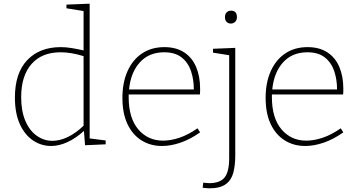

<svg xmlns="http://www.w3.org/2000/svg" viewBox="-20 -786 1948 1043"><path d="M258 7Q203 7 158 -24Q113 -55 87 -113.5Q61 -172 61 -256Q61 -389 128 -459.5Q195 -530 310 -530Q338 -530 369 -525Q400 -520 434 -512V-726L341 -741V-761L467 -766V-34L554 -23V-2L442 3L436 -75Q391 -34 345.5 -13.5Q300 7 258 7ZM265 -21Q305 -21 348 -41.5Q391 -62 434 -103V-481Q367 -502 309 -502Q207 -502 151 -438Q95 -374 95 -258Q95 -183 117.5 -130Q140 -77 179 -49Q218 -21 265 -21Z M860 7Q797 7 748.5 -23.5Q700 -54 672.5 -112Q645 -170 645 -254Q645 -338 673 -400Q701 -462 752 -496Q803 -530 873 -530Q937 -530 980.5 -501.5Q1024 -473 1045.5 -422Q1067 -371 1067 -305Q1067 -299 1067 -291.5Q1067 -284 1066 -273H679Q679 -266 679 -258Q679 -145 731 -83.5Q783 -22 866 -22Q908 -22 955.5 -38Q1003 -54 1053 -89L1067 -67Q1013 -29 960.5 -11Q908 7 860 7ZM872 -502Q789 -502 739.5 -447Q690 -392 681 -300H1033Q1033 -354 1017.5 -400Q1002 -446 966.5 -474Q931 -502 872 -502Z M1117 237Q1110 237 1100.5 236Q1091 235 1081 234L1084 206Q1093 207 1101 208Q1109 209 1117 209Q1175 209 1200 178Q1225 147 1225 73V-486L1137 -500V-521L1258 -526V60Q1258 112 1247.5 152Q1237 192 1206.5 214.5Q1176 237 1117 237ZM1234 -658Q1220 -658 1211 -667Q1202 -676 1202 -693Q1202 -710 1211.5 -719Q1221 -728 1235 -728Q1267 -728 1267 -693Q1267 -676 1257 -667Q1247 -658 1234 -658Z M1638 7Q1575 7 1526.5 -23.5Q1478 -54 1450.5 -112Q1423 -170 1423 -254Q1423 -338 1451 -400Q1479 -462 1530 -496Q1581 -530 1651 -530Q1715 -530 1758.5 -501.5Q1802 -473 1823.5 -422Q1845 -371 1845 -305Q1845 -299 1845 -291.5Q1845 -284 1844 -273H1457Q1457 -266 1457 -258Q1457 -145 1509 -83.5Q1561 -22 1644 -22Q1686 -22 1733.5 -38Q1781 -54 1831 -89L1845 -67Q1791 -29 1738.5 -11Q1686 7 1638 7ZM1650 -502Q1567 -502 1517.5 -447Q1468 -392 1459 -300H1811Q1811 -354 1795.5 -400Q1780 -446 1744.5 -474Q1709 -502 1650 -502Z"/></svg>

Font: Bitter ExtraLight
Style: Regular
Weight: 200
Designer: Sol Matas, and Bitter project Authors
Foundry: Sol Matas
Version: Version 2.001